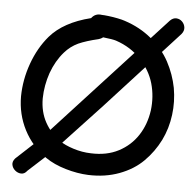

<svg xmlns="http://www.w3.org/2000/svg" viewBox="-54 -796 894 881"><g transform="rotate(5 393.0 -356.0)"><path d="M103 14 207 -81 423 -312 753 -673Q765 -688 763 -703.5Q761 -719 750 -730Q739 -741 723.5 -742Q708 -743 694 -729L151 -138L42 -37Q29 -22 32 -7Q35 8 47.5 18.5Q60 29 75.5 29.5Q91 30 103 14ZM386 -91Q345 -92 304.5 -105Q264 -118 242 -134Q197 -165 170.5 -213Q144 -261 144 -323Q145 -383 165 -441Q186 -499 222 -540Q248 -570 284 -587Q320 -603 376 -616Q387 -619 396 -626Q441 -621 456 -616Q525 -593 571 -543.5Q617 -494 634 -435Q651 -375 643 -311Q634 -246 601 -195.5Q568 -145 513.5 -116.5Q459 -88 386 -91ZM382 9Q460 12 525.5 -12.5Q591 -37 635 -81Q679 -125 707 -181Q734 -236 742 -299Q750 -360 739 -423Q727 -485 697 -541Q667 -597 613 -642Q559 -687 488 -710Q477 -714 455 -718.5Q433 -723 411.5 -725.5Q390 -728 381 -728Q351 -733 333 -709Q208 -678 146 -606Q99 -551 72 -476Q45 -401 44 -324Q44 -241 80.5 -170Q117 -99 184 -52Q223 -25 277.5 -9Q332 7 382 9Z"/></g></svg>

Font: Balsamiq Sans
Style: Regular
Weight: 400
Designer: Michael Angeles
Foundry: Balsamiq SRL
Version: Version 1.020; ttfautohint (v1.8.4.7-5d5b);gftools[0.9.26]